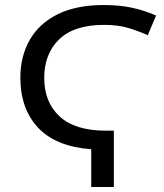

<svg xmlns="http://www.w3.org/2000/svg" viewBox="-20 -744 653 764"><path d="M393 -724Q456 -724 506.5 -713Q557 -702 601 -682L568 -604Q530 -621 489.5 -633Q449 -645 394 -645Q275 -645 215.5 -587.5Q156 -530 156 -434Q156 -337 217.5 -280.5Q279 -224 402 -224H433V0H343V-150Q201 -161 131 -236.5Q61 -312 61 -435Q61 -520 98.5 -585.5Q136 -651 210 -687.5Q284 -724 393 -724Z"/></svg>

Font: Noto Sans
Style: Regular
Weight: 400
Designer: Monotype Design Team
Foundry: Monotype Imaging Inc.
Version: Version 1.902